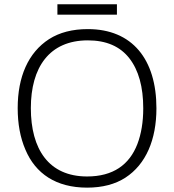

<svg xmlns="http://www.w3.org/2000/svg" viewBox="-20 -860 808 890"><path d="M246.1 -840.3V-792H522V-840.3ZM705.1 -357.9C705.1 -585.4 592.8 -725.1 387.2 -725.1C315.4 -725.1 255.9 -709.5 207.5 -678.7C110.8 -616.2 62 -503.9 62 -358.9C62 -286.1 73.7 -222.2 97.7 -166.5C144.5 -55.2 239.7 9.8 383.8 9.8C454.6 9.8 514.2 -5.9 561.5 -36.6C656.7 -98.6 705.1 -212.9 705.1 -357.9ZM123 -358.9C123 -546.9 208 -672.9 387.2 -672.9C472.7 -672.9 536.6 -645 579.6 -589.8C622.6 -534.7 644 -457 644 -357.9C644 -294.9 634.8 -239.3 616.7 -191.9C579.6 -96.2 504.4 -42 383.8 -42C205.6 -42 123 -168.9 123 -358.9Z"/></svg>

Font: Noto Reveo Sans
Style: Regular
Weight: 300
Designer: Monotype Design Team
Foundry: Monotype Imaging Inc.
Version: Version 2.007